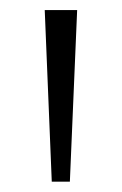

<svg xmlns="http://www.w3.org/2000/svg" viewBox="-20 -828 242 382"><path d="M83 -466.5 69 -808H133.5L119 -466.5Z"/></svg>

Font: Encode Sans Light
Style: Regular
Weight: 300
Designer: Multiple Designers
Foundry: Impallari Type
Version: Version 2.000